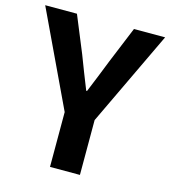

<svg xmlns="http://www.w3.org/2000/svg" viewBox="-116 -829 813 917"><g transform="rotate(15 290.5 -370.0)"><path d="M216 0H364V-271L587 -740H433L359 -560C338 -505 316 -453 293 -396H289C266 -453 246 -505 225 -560L151 -740H-6L216 -271Z"/></g></svg>

Font: Source Han Sans Old Style Bold
Style: Regular
Weight: 700
Designer: Ryoko NISHIZUKA (kana & ideographs); Paul D. Hunt (Latin, Greek & Cyrillic); Wenlong ZHANG (bopomofo); Sandoll Communica
Foundry: Adobe Systems Incorporated
Version: Version 1.004;PS 1.004;hotconv 1.0.81;makeotf.lib2.5.63406